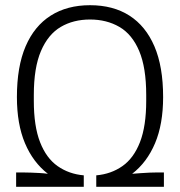

<svg xmlns="http://www.w3.org/2000/svg" viewBox="-20 -718 693 738"><path d="M42 0V-55H74Q83 -55 98.5 -54.5Q114 -54 131.5 -53Q149 -52 164 -50Q107 -94 76 -167.5Q45 -241 45 -345Q45 -462 78.5 -540Q112 -618 175 -658Q238 -698 326 -698Q415 -698 477.5 -658Q540 -618 573.5 -540Q607 -462 607 -345Q607 -241 576 -167.5Q545 -94 488 -50Q503 -51 521.5 -52.5Q540 -54 556 -54.5Q572 -55 578 -55H610V0H350V-44Q407 -49 450.5 -79.5Q494 -110 518 -171.5Q542 -233 542 -330V-353Q542 -458 515 -522Q488 -586 439 -614.5Q390 -643 326 -643Q262 -643 213.5 -614.5Q165 -586 137.5 -522Q110 -458 110 -353V-330Q110 -233 134 -171.5Q158 -110 201.5 -79.5Q245 -49 302 -44V0Z"/></svg>

Font: Archivo SemiCondensed ExtraLight
Style: Regular
Weight: 250
Width: 4
Designer: Hector Gatti
Foundry: Omnibus-Type
Version: Version 2.001